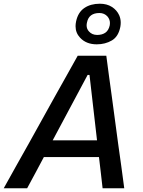

<svg xmlns="http://www.w3.org/2000/svg" viewBox="-46 -1013 768 1033"><path d="M-26 0Q6.5 -58 42 -122Q77.5 -185.5 110 -243L246 -488Q281.5 -551 311.2 -604.2Q341 -657.5 372 -713H526Q533 -659 540.2 -605.8Q547.5 -552.5 556.5 -487L589.5 -241Q597.5 -182.5 606.5 -119.5Q615 -56.5 622.5 0H506Q501.5 -40.5 496.5 -83.2Q491.5 -126 486.5 -168H190Q167.5 -126 145 -83.5Q122 -41 100 0ZM425.5 -610 237.5 -258H476L435.5 -610ZM474.5 -774.5Q418 -774.5 385 -810Q360.5 -836 360.5 -872Q360.5 -884.5 363.5 -898.5Q374 -947 407.8 -970Q441.5 -993 491.5 -993Q529 -993 556 -975.8Q583 -958.5 595.5 -930.5Q603.5 -912 603.5 -891Q603.5 -880.5 601.5 -869Q591.5 -816.5 556 -795.5Q520.5 -774.5 474.5 -774.5ZM477 -825Q503.5 -825 521 -837.2Q538.5 -849.5 544.5 -877Q545.5 -883 545.5 -889Q545.5 -908 533 -923.5Q516 -943 489 -943Q432 -943 422 -892Q420 -884 420 -876.5Q420 -857.5 432.5 -844Q449 -825 477 -825Z"/></svg>

Font: Heraclito Medium
Style: Italic
Weight: 500
Italic angle: -12°
Designer: Kostas Bartsokas (font) & Cristiano Sobral (main changes)
Foundry: Kostas Bartsokas (font) & Cristiano Sobral (main changes)
Version: Version 1.00;July 8, 2020;FontCreator 13.0.0.2655 64-bit